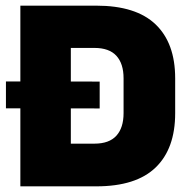

<svg xmlns="http://www.w3.org/2000/svg" viewBox="-20 -659 672 679"><path d="M1 -276V-371L332.5 -370.5V-275.5ZM179.5 0V-151H314Q366 -151 391.5 -179Q417 -207 417 -259V-382Q417 -434 391.5 -461.8Q366 -489.5 314 -489.5H179.5V-639H320.5Q461 -639 530.2 -572.8Q599.5 -506.5 599.5 -382V-258.5Q599.5 -133.5 530.5 -66.8Q461.5 0 320.5 0ZM52 0V-639H230.5V0Z"/></svg>

Font: Anek Odia ExtraBold
Style: Regular
Weight: 800
Designer: Yesha Goshar & Mahesh Sahu (Odia), Yesha Goshar (Latin)
Foundry: Ek Type
Version: Version 1.003